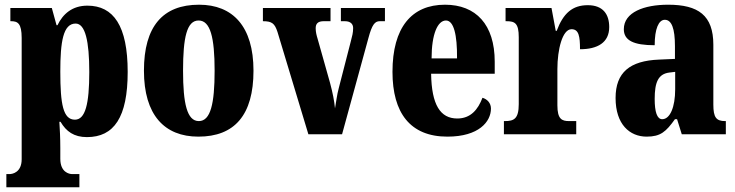

<svg xmlns="http://www.w3.org/2000/svg" viewBox="-20 -570 3122 815"><path d="M7 225H317V169H287C273 169 236 161 236 104V58C236 16 234 -21 232 -53H237C261 -12 294 12 349 12C464 12 522 -72 522 -265C522 -460 462 -546 351 -546C287 -546 247 -511 224 -463H220L200 -536H24V-480H27C55 -480 72 -471 72 -409V106C72 161 34 169 20 169H7ZM298 -62C248 -62 236 -127 236 -266C236 -393 248 -470 301 -470C342 -470 359 -395 359 -264C359 -128 342 -62 298 -62Z M822 10C976 10 1056 -82 1056 -270C1056 -458 968 -550 825 -550C671 -550 591 -458 591 -270C591 -82 678 10 822 10ZM824 -56C774 -56 757 -130 757 -270C757 -411 773 -483 823 -483C873 -483 891 -411 891 -270C891 -130 874 -56 824 -56Z M1158 -434 1289 0H1432L1544 -409C1559 -465 1571 -480 1592 -480H1614V-536H1427V-480H1444C1469 -480 1479 -467 1479 -451C1479 -431 1475 -417 1469 -394L1418 -196C1410 -167 1407 -136 1402 -110C1399 -142 1392 -177 1381 -218L1328 -406C1324 -419 1320 -434 1320 -450C1320 -469 1329 -480 1354 -480H1383V-536H1096V-480C1134 -480 1146 -471 1158 -434Z M1879 10C2013 10 2064 -54 2064 -109C2064 -133 2048 -149 2028 -155C2009 -105 1978 -67 1921 -67C1849 -67 1812 -125 1810 -257H2080V-308C2080 -466 2000 -550 1869 -550C1727 -550 1646 -453 1646 -265C1646 -91 1721 10 1879 10ZM1920 -322H1812C1812 -426 1838 -483 1873 -483C1906 -483 1921 -423 1920 -322Z M2119 0H2426V-56H2396C2365 -56 2346 -64 2346 -123V-277C2346 -359 2367 -446 2406 -446C2437 -446 2442 -416 2442 -361C2516 -361 2566 -389 2566 -455C2566 -509 2540 -548 2475 -548C2410 -548 2371 -514 2343 -439H2339L2321 -536H2126V-480H2130C2166 -480 2182 -471 2182 -412V-128C2182 -65 2161 -56 2123 -56H2119Z M2725 10C2784 10 2807 -11 2845 -64H2854L2874 0H3061V-56H3058C3020 -56 3008 -72 3008 -126V-380C3008 -505 2944 -550 2816 -550C2714 -550 2628 -518 2628 -446C2628 -398 2670 -378 2759 -378C2759 -448 2776 -486 2802 -486C2831 -486 2845 -449 2845 -374V-320L2777 -317C2654 -312 2593 -263 2593 -154C2593 -42 2653 10 2725 10ZM2791 -64C2769 -64 2759 -95 2759 -150C2759 -221 2774 -256 2821 -262L2846 -265V-191C2846 -115 2824 -64 2791 -64Z"/></svg>

Font: Noto Serif Devanagari ExtraCondensed Black
Style: Regular
Weight: 900
Width: 2
Designer: Universal Thirst, Indian Type Foundry and the Monotype Design Team
Foundry: Monotype Imaging Inc.
Version: Version 2.004